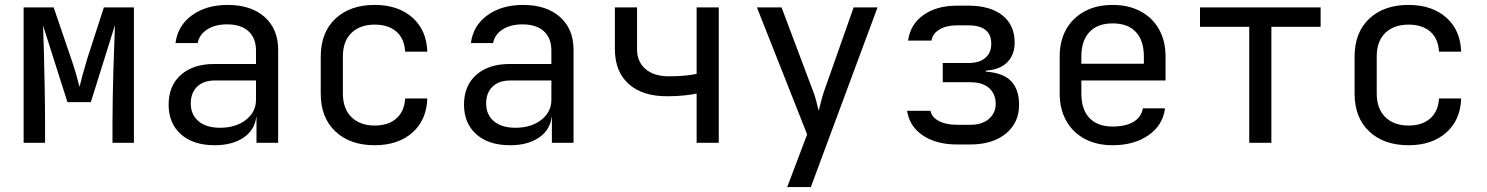

<svg xmlns="http://www.w3.org/2000/svg" viewBox="-20 -580 6040 780"><path d="M76 0V-550H198L270 -339Q281 -307 290 -275.5Q299 -244 303 -227Q307 -244 315.5 -275.5Q324 -307 334 -340L402 -550H524V0H437V-85Q437 -130 438 -183Q439 -236 440.5 -290Q442 -344 444 -392.5Q446 -441 447 -478L349 -165H254L155 -476Q157 -431 158.5 -364Q160 -297 161.5 -224Q163 -151 163 -85V0Z M852 10Q765 10 715 -34.5Q665 -79 665 -155Q665 -232 715 -276Q765 -320 850 -320H1020V-375Q1020 -425 989.5 -453Q959 -481 903 -481Q854 -481 822 -460.5Q790 -440 783 -405H693Q702 -476 760 -518Q818 -560 905 -560Q1000 -560 1055 -511Q1110 -462 1110 -378V0H1022V-105H1021Q1015 -52 969.5 -21Q924 10 852 10ZM874 -61Q938 -61 979 -93Q1020 -125 1020 -175V-253H852Q807 -253 781 -228Q755 -203 755 -160Q755 -114 786.5 -87.5Q818 -61 874 -61Z M1502 10Q1402 10 1342.5 -46Q1283 -102 1283 -200V-350Q1283 -448 1342.5 -504Q1402 -560 1502 -560Q1597 -560 1655 -509Q1713 -458 1716 -370H1626Q1623 -423 1590.5 -451.5Q1558 -480 1502 -480Q1443 -480 1408 -446.5Q1373 -413 1373 -351V-200Q1373 -138 1408 -104Q1443 -70 1502 -70Q1558 -70 1590.5 -99Q1623 -128 1626 -180H1716Q1713 -92 1655 -41Q1597 10 1502 10Z M2052 10Q1965 10 1915 -34.5Q1865 -79 1865 -155Q1865 -232 1915 -276Q1965 -320 2050 -320H2220V-375Q2220 -425 2189.5 -453Q2159 -481 2103 -481Q2054 -481 2022 -460.5Q1990 -440 1983 -405H1893Q1902 -476 1960 -518Q2018 -560 2105 -560Q2200 -560 2255 -511Q2310 -462 2310 -378V0H2222V-105H2221Q2215 -52 2169.5 -21Q2124 10 2052 10ZM2074 -61Q2138 -61 2179 -93Q2220 -125 2220 -175V-253H2052Q2007 -253 1981 -228Q1955 -203 1955 -160Q1955 -114 1986.5 -87.5Q2018 -61 2074 -61Z M2810 0V-200Q2794 -196 2761.5 -192.5Q2729 -189 2693 -189Q2591 -188 2534.5 -238.5Q2478 -289 2478 -380V-550H2568V-380Q2568 -329 2602.5 -299.5Q2637 -270 2698 -270Q2740 -270 2769.5 -273.5Q2799 -277 2810 -280V-550H2900V0Z M3178 180 3259 -34 3055 -550H3155L3283 -210Q3290 -193 3296 -169.5Q3302 -146 3306 -130Q3310 -146 3316 -169.5Q3322 -193 3328 -210L3448 -550H3545L3274 180Z M3869 7Q3784 7 3729.5 -29.5Q3675 -66 3665 -130H3760Q3765 -104 3794 -88.5Q3823 -73 3869 -73H3921Q3970 -73 3997.5 -97Q4025 -121 4025 -158Q4025 -198 3998.5 -222Q3972 -246 3921 -246H3810V-324H3913Q3959 -324 3983 -345Q4007 -366 4007 -402Q4007 -477 3914 -477H3868Q3825 -477 3797 -460.5Q3769 -444 3764 -415H3669Q3678 -481 3731.5 -519Q3785 -557 3868 -557H3914Q4003 -557 4052.5 -517.5Q4102 -478 4102 -407Q4102 -358 4072.5 -327.5Q4043 -297 3985 -293V-289Q4056 -284 4088 -250Q4120 -216 4120 -154Q4120 -81 4066 -37Q4012 7 3921 7Z M4500 10Q4435 10 4386.5 -16Q4338 -42 4311.5 -89.5Q4285 -137 4285 -200V-350Q4285 -414 4311.5 -461Q4338 -508 4386.5 -534Q4435 -560 4500 -560Q4565 -560 4613.5 -534Q4662 -508 4688.5 -461Q4715 -414 4715 -350V-253H4373V-200Q4373 -135 4406 -100.5Q4439 -66 4500 -66Q4552 -66 4584 -84.5Q4616 -103 4623 -140H4713Q4704 -71 4645.5 -30.5Q4587 10 4500 10ZM4373 -321H4627V-350Q4627 -415 4594.5 -450Q4562 -485 4500 -485Q4439 -485 4406 -450Q4373 -415 4373 -350Z M5055 0V-471H4855V-550H5345V-471H5145V0Z M5702 10Q5602 10 5542.5 -46Q5483 -102 5483 -200V-350Q5483 -448 5542.5 -504Q5602 -560 5702 -560Q5797 -560 5855 -509Q5913 -458 5916 -370H5826Q5823 -423 5790.5 -451.5Q5758 -480 5702 -480Q5643 -480 5608 -446.5Q5573 -413 5573 -351V-200Q5573 -138 5608 -104Q5643 -70 5702 -70Q5758 -70 5790.5 -99Q5823 -128 5826 -180H5916Q5913 -92 5855 -41Q5797 10 5702 10Z"/></svg>

Font: Liga JetBrainsMono Nerd Font
Style: Regular
Weight: 400
Designer: Philipp Nurullin, Konstantin Bulenkov
Foundry: JetBrains
Version: Version 2.225; ttfautohint (v1.8.3)